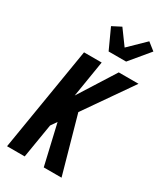

<svg xmlns="http://www.w3.org/2000/svg" viewBox="-241 -1086 1006 1178"><g transform="rotate(30 262.5 -497.0)"><path d="M404 0H278L212 -284L183 -242L143 0H18L139 -735H264L222 -477L385 -735H525L292 -400ZM267 -815 202 -957 264 -989 340 -885 452 -994 505 -952 391 -815Z"/></g></svg>

Font: Iosevka Extrabold Oblique
Style: Regular
Weight: 800
Italic angle: -9°
Monospace: yes
Designer: Belleve Invis
Foundry: Belleve Invis
Version: Version 32.5.0; ttfautohint (v1.8.4)